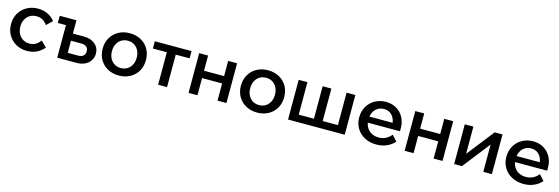

<svg xmlns="http://www.w3.org/2000/svg" viewBox="23 -1414 6784 2330"><g transform="rotate(15 3415.0 -249.5)"><path d="M453 -153 525 -83Q488 -37 434 -10.5Q380 16 310 16Q233 16 172.5 -18.5Q112 -53 77 -112.5Q42 -172 42 -250Q42 -327 77 -386.5Q112 -446 173.5 -480.5Q235 -515 313 -515Q381 -515 434.5 -489Q488 -463 525 -416L453 -346Q431 -380 397.5 -400.5Q364 -421 317 -421Q271 -421 235 -399Q199 -377 179 -338.5Q159 -300 159 -250Q159 -200 179 -161Q199 -122 235 -100Q271 -78 317 -78Q364 -78 397.5 -99Q431 -120 453 -153Z M689 0V-477L743 -409H587V-499H797V-18L727 -90H926Q969 -90 992 -110Q1015 -130 1015 -167Q1015 -203 992 -222.5Q969 -242 926 -242H745V-332H935Q1023 -332 1076.5 -286.5Q1130 -241 1130 -169Q1130 -119 1105 -81Q1080 -43 1036 -21.5Q992 0 935 0Z M1465 16Q1386 16 1324.5 -18Q1263 -52 1228 -112Q1193 -172 1193 -250Q1193 -327 1228 -387Q1263 -447 1324.5 -481Q1386 -515 1465 -515Q1545 -515 1606.5 -481Q1668 -447 1702.5 -387Q1737 -327 1737 -250Q1737 -172 1702.5 -112Q1668 -52 1606.5 -18Q1545 16 1465 16ZM1465 -78Q1512 -78 1547 -100Q1582 -122 1601.5 -160.5Q1621 -199 1621 -250Q1621 -300 1601.5 -338.5Q1582 -377 1547 -399Q1512 -421 1465 -421Q1419 -421 1384 -399Q1349 -377 1329.5 -338.5Q1310 -300 1310 -250Q1310 -199 1329.5 -160.5Q1349 -122 1384 -100Q1419 -78 1465 -78Z M1957 0V-462H2069V0ZM1782 -408V-499H2243V-408Z M2703 0V-499H2815V0ZM2339 0V-499H2451V0ZM2392 -216V-308H2767V-216Z M3202 16Q3123 16 3061.5 -18Q3000 -52 2965 -112Q2930 -172 2930 -250Q2930 -327 2965 -387Q3000 -447 3061.5 -481Q3123 -515 3202 -515Q3282 -515 3343.5 -481Q3405 -447 3439.5 -387Q3474 -327 3474 -250Q3474 -172 3439.5 -112Q3405 -52 3343.5 -18Q3282 16 3202 16ZM3202 -78Q3249 -78 3284 -100Q3319 -122 3338.5 -160.5Q3358 -199 3358 -250Q3358 -300 3338.5 -338.5Q3319 -377 3284 -399Q3249 -421 3202 -421Q3156 -421 3121 -399Q3086 -377 3066.5 -338.5Q3047 -300 3047 -250Q3047 -199 3066.5 -160.5Q3086 -122 3121 -100Q3156 -78 3202 -78Z M3589 0V-499H3699V-22L3661 -91H3929L3890 -22V-499H4000V-22L3974 -91H4244L4191 -22V-499H4301V0Z M4864 -151 4928 -81Q4889 -36 4831 -10Q4773 16 4702 16Q4618 16 4553.5 -18Q4489 -52 4452.5 -112Q4416 -172 4416 -249Q4416 -327 4451 -387Q4486 -447 4547 -481Q4608 -515 4684 -515Q4758 -515 4815 -481.5Q4872 -448 4905 -389.5Q4938 -331 4938 -254V-248H4827V-259Q4827 -309 4808.5 -346.5Q4790 -384 4758 -404.5Q4726 -425 4683 -425Q4638 -425 4603.5 -403.5Q4569 -382 4550 -343.5Q4531 -305 4531 -251Q4531 -197 4553.5 -157Q4576 -117 4615.5 -95.5Q4655 -74 4707 -74Q4802 -74 4864 -151ZM4938 -214H4494V-290H4922L4938 -253Z M5418 0V-499H5530V0ZM5054 0V-499H5166V0ZM5107 -216V-308H5482V-216Z M5676 0V-499H5784V-144L5776 -147L6052 -499H6150V0H6042V-355L6049 -352L5774 0Z M6713 -151 6777 -81Q6738 -36 6680 -10Q6622 16 6551 16Q6467 16 6402.5 -18Q6338 -52 6301.5 -112Q6265 -172 6265 -249Q6265 -327 6300 -387Q6335 -447 6396 -481Q6457 -515 6533 -515Q6607 -515 6664 -481.5Q6721 -448 6754 -389.5Q6787 -331 6787 -254V-248H6676V-259Q6676 -309 6657.5 -346.5Q6639 -384 6607 -404.5Q6575 -425 6532 -425Q6487 -425 6452.5 -403.5Q6418 -382 6399 -343.5Q6380 -305 6380 -251Q6380 -197 6402.5 -157Q6425 -117 6464.5 -95.5Q6504 -74 6556 -74Q6651 -74 6713 -151ZM6787 -214H6343V-290H6771L6787 -253Z"/></g></svg>

Font: Wix Madefor Display SemiBold
Style: Regular
Weight: 600
Designer: Dalton Maag Ltd
Foundry: Dalton Maag Ltd
Version: Version 3.100